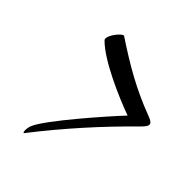

<svg xmlns="http://www.w3.org/2000/svg" viewBox="-132 -697 781 796"><g transform="rotate(30 258.5 -299.0)"><path d="M492 -342C395 -412 326 -481 241 -577C240 -578 239 -578 238 -578C224 -578 179 -545 179 -525C179 -523 180 -521 181 -519C222 -448 346 -349 419 -298C346 -253 136 -112 96 -62C88 -54 80 -34 80 -25C80 -22 81 -20 83 -20C84 -20 85 -21 86 -22C214 -119 349 -207 487 -285C508 -297 517 -305 517 -314C517 -322 508 -331 492 -342Z"/></g></svg>

Font: Playball
Style: Regular
Weight: 400
Designer: Robert E. Leuschke
Foundry: Robert E. Leuschke
Version: Version 1.001